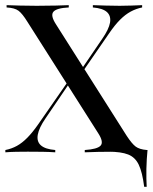

<svg xmlns="http://www.w3.org/2000/svg" viewBox="-20 -591 592 745"><path d="M539.5 133.9Q532.3 77.4 518.5 48.4Q504.8 19.4 477.4 8.5Q450 -2.4 400 -2.4L460.5 -13.7L552.4 -8.9Q550.8 6.5 549.6 25.8Q548.4 45.2 548 64.5Q547.6 83.9 548 102Q548.4 120.2 549.2 133.9ZM308.9 0V-8.9Q358.1 -12.1 370.6 -26.2Q383.1 -40.3 360.5 -75L86.3 -506.5Q66.9 -537.9 52 -549.2Q37.1 -560.5 5.6 -562.1V-571Q25.8 -570.2 56.5 -569.4Q87.1 -568.5 122.6 -568.5Q165.3 -568.5 196.8 -569.4Q228.2 -570.2 246.8 -571V-562.1Q199.2 -559.7 187.1 -545.2Q175 -530.6 197.6 -496L471.8 -63.7Q491.9 -33.1 506.5 -22.2Q521 -11.3 550 -8.9V0Q531.5 -0.8 501.2 -1.6Q471 -2.4 435.5 -2.4Q391.9 -2.4 360.1 -1.6Q328.2 -0.8 308.9 0ZM0.8 0V-8.9Q25 -13.7 45.6 -25Q66.1 -36.3 86.3 -56.9Q106.5 -77.4 129 -109.7L246 -278.2L252.4 -272.6L156.5 -131.5Q131.5 -95.2 126.6 -68.5Q121.8 -41.9 138.7 -27Q155.6 -12.1 194.4 -8.9V0Q171.8 -1.6 144.8 -2Q117.7 -2.4 87.9 -2.4Q64.5 -2.4 42.7 -2Q21 -1.6 0.8 0ZM288.7 -295.2 281.5 -300.8 376.6 -440.3Q402.4 -477.4 406.9 -503.2Q411.3 -529 395.2 -544Q379 -558.9 340.3 -562.1V-571Q363.7 -570.2 389.9 -569.4Q416.1 -568.5 444.4 -568.5Q468.5 -568.5 489.9 -569.4Q511.3 -570.2 531.5 -571V-562.1Q508.1 -557.3 487.1 -546Q466.1 -534.7 446 -514.5Q425.8 -494.4 403.2 -461.3Z"/></svg>

Font: Playfair 144pt SemiCondensed Medium
Style: Regular
Weight: 500
Width: 4
Designer: Claus Eggers Sørensen
Foundry: Claus Eggers Sørensen
Version: Version 2.203